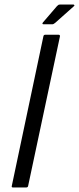

<svg xmlns="http://www.w3.org/2000/svg" viewBox="-20 -826 348 846"><path d="M104 -7Q103 0 95 0H37Q30 0 32 -7L171 -665Q172 -673 180 -673H238Q241 -673 243 -671Q245 -669 244 -665ZM210 -719H172Q167 -719 167 -722Q167 -725 170 -728L231 -799Q235 -803 237.5 -804.5Q240 -806 246 -806H303Q306 -806 307.5 -803.5Q309 -801 306 -799L224 -726Q220 -723 217 -721Q214 -719 210 -719Z"/></svg>

Font: Glory
Style: Italic
Weight: 400
Italic angle: -12°
Designer: Robert Leuschke
Foundry: Robert Leuschke
Version: Version 1.011